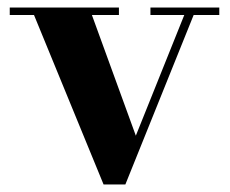

<svg xmlns="http://www.w3.org/2000/svg" viewBox="-20 -480 611 510"><path d="M340.8 -119.6 469.5 -440.2H379.6V-460H562.5V-440.2H494.4L313 10H255.1L70.3 -440.2H5.9V-460H295.9V-440.2H224.1Z"/></svg>

Font: Bodoni* 11
Style: Bold
Weight: 700
Version: Version 2.000; ttfautohint (v1.8.1)